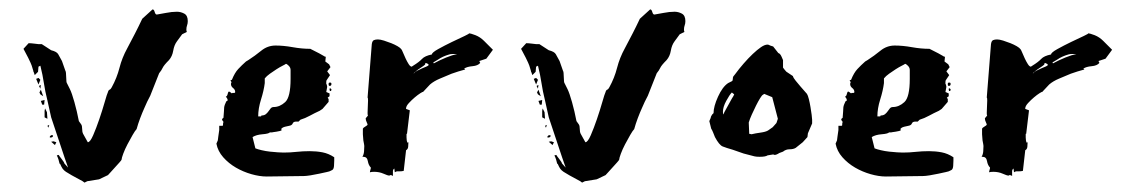

<svg xmlns="http://www.w3.org/2000/svg" viewBox="-20 -358 2419 409"><path d="M107 -9Q105 -19 101 -27L105 -28Q106 -26 111.5 -19Q117 -12 117 -10L125 -1Q122 -9 117.5 -22.5Q113 -36 108 -51Q103 -66 98 -81Q93 -96 89 -108L81 -144Q76 -164 73.5 -181Q71 -198 66 -218L62 -216L61 -205L54 -198L52 -204Q51 -205 51 -207Q47 -221 45 -224.5Q43 -228 40 -235L30 -254L41 -266Q46 -266 53.5 -265Q61 -264 62 -264H69L89 -251Q101 -248 104 -242.5Q107 -237 112 -228L119 -208Q121 -205 121 -193.5Q121 -182 123 -180L129 -168Q133 -160 138.5 -140.5Q144 -121 148 -100L153 -93Q155 -90 155 -83.5Q155 -77 157 -73L167 -55Q172 -55 178.5 -70Q185 -85 191.5 -104Q198 -123 203 -140.5Q208 -158 210 -162Q211 -166 213.5 -167Q216 -168 218 -172Q229 -192 234.5 -213.5Q240 -235 251 -255Q260 -272 267.5 -286.5Q275 -301 283 -318L305 -338Q308 -338 309.5 -332.5Q311 -327 314 -327Q321 -328 333.5 -330.5Q346 -333 357 -333Q365 -333 372.5 -329Q380 -325 380 -313Q380 -308 378.5 -304Q377 -300 377 -295Q377 -292 378 -290L368 -285L357 -270Q351 -262 349 -250Q347 -238 340 -230Q329 -219 326.5 -213.5Q324 -208 319 -202L300 -154Q293 -141 288 -129Q283 -118 278.5 -106Q274 -94 271 -83Q268 -80 262.5 -70.5Q257 -61 251.5 -50.5Q246 -40 242.5 -30.5Q239 -21 239 -18Q239 -17 234.5 -12Q230 -7 225 -1.5Q220 4 215.5 9Q211 14 210 15L191 24L166 28L160 31L156 28Q141 20 133 15.5Q125 11 120.5 8Q116 5 113.5 1.5Q111 -2 108 -9ZM75 -122 76 -127 80 -119 81 -105 75 -108ZM57 -190 62 -192 66 -188 62 -178ZM75 -145 74 -135H70L67 -143ZM94 -57 100 -55 97 -49 89 -56ZM64 -161 67 -167 72 -153 66 -157ZM89 -70H91Q93 -70 93 -69Q93 -65 87 -65Q86 -65 86 -66Q86 -68 89 -70ZM66 -169 63 -175 67 -177ZM85 -92 83 -86 81 -90Z M537 -112Q543 -112 546.5 -115Q550 -118 552 -121Q554 -124 556.5 -127Q559 -130 563 -130Q576 -130 587.5 -140.5Q599 -151 599 -190V-209Q599 -214 595 -218Q591 -222 589 -222Q588 -221 582 -218Q576 -215 569 -210.5Q562 -206 555 -201Q548 -196 544 -191V-181Q542 -165 536 -146Q530 -127 530 -110H536ZM680 -141 667 -126 661 -122Q650 -117 640 -111.5Q630 -106 620 -103L616 -99H611Q605 -99 603.5 -95Q602 -91 596 -90Q585 -88 582 -86Q579 -84 579 -83Q580 -81 580 -81Q580 -80 576.5 -79Q573 -78 569 -77.5Q565 -77 562 -76.5Q559 -76 560 -76H555Q552 -73 539 -72Q526 -71 518 -66L524 -42Q529 -40 537.5 -38Q546 -36 555 -35Q564 -34 572 -33.5Q580 -33 584 -33Q598 -33 611.5 -34.5Q625 -36 640 -36Q654 -36 667 -33.5Q680 -31 692 -23V-16Q692 -11 691.5 -4.5Q691 2 688 4L684 6Q683 7 676 8.5Q669 10 660 12Q651 14 641.5 15.5Q632 17 627 17Q607 17 587.5 17.5Q568 18 548 18Q533 18 515.5 13Q498 8 482.5 -1Q467 -10 455.5 -23Q444 -36 441 -52L444 -59Q444 -61 445 -67Q446 -73 447 -81V-90H454L455 -91Q455 -97 456 -98Q456 -99 454.5 -100.5Q453 -102 453 -104Q453 -105 456 -107L457 -120Q457 -124 457.5 -129Q458 -134 462 -142L465 -144Q465 -148 461 -152Q464 -153 465 -158Q466 -163 468 -163Q469 -163 469 -162.5Q469 -162 470 -162L474 -159Q475 -160 475 -160H478Q481 -160 481 -162Q481 -167 476.5 -170.5Q472 -174 472 -179Q472 -181 473 -182Q473 -184 472 -185Q471 -186 471 -187L474 -188Q480 -203 487.5 -211Q495 -219 504 -227L509 -230Q523 -239 536.5 -250Q550 -261 567 -261Q584 -261 603.5 -257.5Q623 -254 641 -254Q665 -242 668.5 -239.5Q672 -237 674 -237L673 -227L681 -221L684 -215L677 -206L683 -198L677 -189Q675 -187 675 -184Q675 -181 675 -179L676 -178L677 -173L675 -162L682 -159V-153L678 -150L680 -147ZM682 -182H684Q686 -182 686 -179Q686 -175 682 -175Q680 -175 680 -179Q680 -182 682 -182ZM686 -168Q686 -164 684 -164Q682 -164 682 -168Q682 -170 683 -170Q684 -170 686 -168Z M846 -73V-65Q846 -58 848 -54L850 -55Q850 -51 849.5 -45.5Q849 -40 845 -38L840 6Q836 7 831 7H826Q824 7 821 9L820 1Q817 3 817 7V13V17Q815 15 812 15Q810 15 810.5 15.5Q811 16 809 16Q806 16 797 12Q788 8 777 8Q771 8 768 9Q768 7 769 4Q770 1 770 -1Q765 -6 763.5 -15Q762 -24 754 -24H752Q755 -29 755.5 -35.5Q756 -42 756 -47Q756 -49 754 -59L753 -72V-80V-84Q754 -86 757.5 -88Q761 -90 763 -92Q763 -94 761 -98Q759 -102 759 -106L764 -112Q763 -112 763 -117Q763 -123 763.5 -131Q764 -139 764 -144Q764 -150 763 -150L772 -264Q773 -271 776.5 -272.5Q780 -274 785 -274Q790 -274 798 -271.5Q806 -269 813.5 -266Q821 -263 827 -259.5Q833 -256 835 -253Q836 -252 838.5 -246Q841 -240 844 -233.5Q847 -227 850.5 -221.5Q854 -216 857 -216L860 -218Q873 -226 879 -232.5Q885 -239 900 -242Q900 -246 913.5 -253.5Q927 -261 942.5 -268.5Q958 -276 970 -281.5Q982 -287 978 -287Q983 -287 993 -283Q1003 -279 1011 -271L1030 -252L1016 -233L1001 -228L1003 -224Q998 -218 986.5 -217Q975 -216 969 -212Q969 -211 970 -211L971 -210Q956 -206 942 -201Q930 -196 917 -190.5Q904 -185 896 -178L881 -162Q881 -163 875.5 -159.5Q870 -156 863.5 -150.5Q857 -145 851 -138.5Q845 -132 845 -127V-126L853 -123L847 -73ZM937 -242Q923 -238 913 -231L903 -225L904 -223Q917 -230 930.5 -235.5Q944 -241 954 -243Q950 -243 945 -243Q940 -243 937 -242ZM885 -220Q883 -218 876 -213.5Q869 -209 867 -207L861 -202H862Q864 -205 869 -207.5Q874 -210 879.5 -212.5Q885 -215 889 -216.5Q893 -218 893 -220Q893 -222 887 -224Q886 -224 886 -222.5Q886 -221 885 -220Z M1167 -9Q1165 -19 1161 -27L1165 -28Q1166 -26 1171.5 -19Q1177 -12 1177 -10L1185 -1Q1182 -9 1177.5 -22.5Q1173 -36 1168 -51Q1163 -66 1158 -81Q1153 -96 1149 -108L1141 -144Q1136 -164 1133.5 -181Q1131 -198 1126 -218L1122 -216L1121 -205L1114 -198L1112 -204Q1111 -205 1111 -207Q1107 -221 1105 -224.5Q1103 -228 1100 -235L1090 -254L1101 -266Q1106 -266 1113.5 -265Q1121 -264 1122 -264H1129L1149 -251Q1161 -248 1164 -242.5Q1167 -237 1172 -228L1179 -208Q1181 -205 1181 -193.5Q1181 -182 1183 -180L1189 -168Q1193 -160 1198.5 -140.5Q1204 -121 1208 -100L1213 -93Q1215 -90 1215 -83.5Q1215 -77 1217 -73L1227 -55Q1232 -55 1238.5 -70Q1245 -85 1251.5 -104Q1258 -123 1263 -140.5Q1268 -158 1270 -162Q1271 -166 1273.5 -167Q1276 -168 1278 -172Q1289 -192 1294.5 -213.5Q1300 -235 1311 -255Q1320 -272 1327.5 -286.5Q1335 -301 1343 -318L1365 -338Q1368 -338 1369.5 -332.5Q1371 -327 1374 -327Q1381 -328 1393.5 -330.5Q1406 -333 1417 -333Q1425 -333 1432.5 -329Q1440 -325 1440 -313Q1440 -308 1438.5 -304Q1437 -300 1437 -295Q1437 -292 1438 -290L1428 -285L1417 -270Q1411 -262 1409 -250Q1407 -238 1400 -230Q1389 -219 1386.5 -213.5Q1384 -208 1379 -202L1360 -154Q1353 -141 1348 -129Q1343 -118 1338.5 -106Q1334 -94 1331 -83Q1328 -80 1322.5 -70.5Q1317 -61 1311.5 -50.5Q1306 -40 1302.5 -30.5Q1299 -21 1299 -18Q1299 -17 1294.5 -12Q1290 -7 1285 -1.5Q1280 4 1275.5 9Q1271 14 1270 15L1251 24L1226 28L1220 31L1216 28Q1201 20 1193 15.5Q1185 11 1180.5 8Q1176 5 1173.5 1.5Q1171 -2 1168 -9ZM1135 -122 1136 -127 1140 -119 1141 -105 1135 -108ZM1117 -190 1122 -192 1126 -188 1122 -178ZM1135 -145 1134 -135H1130L1127 -143ZM1154 -57 1160 -55 1157 -49 1149 -56ZM1124 -161 1127 -167 1132 -153 1126 -157ZM1149 -70H1151Q1153 -70 1153 -69Q1153 -65 1147 -65Q1146 -65 1146 -66Q1146 -68 1149 -70ZM1126 -169 1123 -175 1127 -177ZM1145 -92 1143 -86 1141 -90Z M1494 -107Q1494 -109 1495 -110.5Q1496 -112 1497 -114L1500 -117Q1500 -131 1509.5 -152Q1519 -173 1531 -181L1539 -185Q1541 -186 1541 -189.5Q1541 -193 1542 -195L1546 -200Q1554 -211 1564 -222.5Q1574 -234 1583.5 -243Q1593 -252 1601 -257.5Q1609 -263 1615 -263Q1617 -263 1618.5 -262Q1620 -261 1627 -259L1638 -245Q1642 -244 1645 -237L1648 -230V-214L1651 -210Q1653 -208 1654 -206.5Q1655 -205 1657 -204L1669 -196Q1670 -192 1675 -186Q1680 -180 1685 -174L1699 -158Q1701 -155 1703 -147Q1705 -139 1706.5 -130Q1708 -121 1709 -113.5Q1710 -106 1710 -103V-95L1701 -74L1700 -66L1690 -55L1675 -43Q1670 -40 1662 -40Q1654 -40 1648 -35L1640 -32Q1634 -28 1630 -28Q1629 -28 1628.5 -28.5Q1628 -29 1627 -29L1615 -27Q1611 -24 1598 -24Q1591 -24 1587 -25L1564 -31L1541 -39Q1527 -43 1519.5 -46Q1512 -49 1503 -66Q1501 -71 1499 -76Q1497 -81 1495 -84L1491 -100ZM1576 -73 1581 -72Q1589 -74 1600 -75.5Q1611 -77 1616 -80L1626 -87L1634 -96L1637 -105L1625 -151L1608 -158L1605 -156Q1603 -155 1599 -148.5Q1595 -142 1590.5 -133Q1586 -124 1581.5 -114Q1577 -104 1575 -97ZM1539 -161Q1534 -156 1527 -143Q1520 -130 1520 -120Q1520 -116 1521 -114L1523 -119L1539 -148Q1543 -154 1544 -157Z M1856 -112Q1862 -112 1865.5 -115Q1869 -118 1871 -121Q1873 -124 1875.5 -127Q1878 -130 1882 -130Q1895 -130 1906.5 -140.5Q1918 -151 1918 -190V-209Q1918 -214 1914 -218Q1910 -222 1908 -222Q1907 -221 1901 -218Q1895 -215 1888 -210.5Q1881 -206 1874 -201Q1867 -196 1863 -191V-181Q1861 -165 1855 -146Q1849 -127 1849 -110H1855ZM1999 -141 1986 -126 1980 -122Q1969 -117 1959 -111.5Q1949 -106 1939 -103L1935 -99H1930Q1924 -99 1922.5 -95Q1921 -91 1915 -90Q1904 -88 1901 -86Q1898 -84 1898 -83Q1899 -81 1899 -81Q1899 -80 1895.5 -79Q1892 -78 1888 -77.5Q1884 -77 1881 -76.5Q1878 -76 1879 -76H1874Q1871 -73 1858 -72Q1845 -71 1837 -66L1843 -42Q1848 -40 1856.5 -38Q1865 -36 1874 -35Q1883 -34 1891 -33.5Q1899 -33 1903 -33Q1917 -33 1930.5 -34.5Q1944 -36 1959 -36Q1973 -36 1986 -33.5Q1999 -31 2011 -23V-16Q2011 -11 2010.5 -4.5Q2010 2 2007 4L2003 6Q2002 7 1995 8.5Q1988 10 1979 12Q1970 14 1960.5 15.5Q1951 17 1946 17Q1926 17 1906.5 17.5Q1887 18 1867 18Q1852 18 1834.5 13Q1817 8 1801.5 -1Q1786 -10 1774.5 -23Q1763 -36 1760 -52L1763 -59Q1763 -61 1764 -67Q1765 -73 1766 -81V-90H1773L1774 -91Q1774 -97 1775 -98Q1775 -99 1773.5 -100.5Q1772 -102 1772 -104Q1772 -105 1775 -107L1776 -120Q1776 -124 1776.5 -129Q1777 -134 1781 -142L1784 -144Q1784 -148 1780 -152Q1783 -153 1784 -158Q1785 -163 1787 -163Q1788 -163 1788 -162.5Q1788 -162 1789 -162L1793 -159Q1794 -160 1794 -160H1797Q1800 -160 1800 -162Q1800 -167 1795.5 -170.5Q1791 -174 1791 -179Q1791 -181 1792 -182Q1792 -184 1791 -185Q1790 -186 1790 -187L1793 -188Q1799 -203 1806.5 -211Q1814 -219 1823 -227L1828 -230Q1842 -239 1855.5 -250Q1869 -261 1886 -261Q1903 -261 1922.5 -257.5Q1942 -254 1960 -254Q1984 -242 1987.5 -239.5Q1991 -237 1993 -237L1992 -227L2000 -221L2003 -215L1996 -206L2002 -198L1996 -189Q1994 -187 1994 -184Q1994 -181 1994 -179L1995 -178L1996 -173L1994 -162L2001 -159V-153L1997 -150L1999 -147ZM2001 -182H2003Q2005 -182 2005 -179Q2005 -175 2001 -175Q1999 -175 1999 -179Q1999 -182 2001 -182ZM2005 -168Q2005 -164 2003 -164Q2001 -164 2001 -168Q2001 -170 2002 -170Q2003 -170 2005 -168Z M2165 -73V-65Q2165 -58 2167 -54L2169 -55Q2169 -51 2168.5 -45.5Q2168 -40 2164 -38L2159 6Q2155 7 2150 7H2145Q2143 7 2140 9L2139 1Q2136 3 2136 7V13V17Q2134 15 2131 15Q2129 15 2129.5 15.5Q2130 16 2128 16Q2125 16 2116 12Q2107 8 2096 8Q2090 8 2087 9Q2087 7 2088 4Q2089 1 2089 -1Q2084 -6 2082.5 -15Q2081 -24 2073 -24H2071Q2074 -29 2074.5 -35.5Q2075 -42 2075 -47Q2075 -49 2073 -59L2072 -72V-80V-84Q2073 -86 2076.5 -88Q2080 -90 2082 -92Q2082 -94 2080 -98Q2078 -102 2078 -106L2083 -112Q2082 -112 2082 -117Q2082 -123 2082.5 -131Q2083 -139 2083 -144Q2083 -150 2082 -150L2091 -264Q2092 -271 2095.5 -272.5Q2099 -274 2104 -274Q2109 -274 2117 -271.5Q2125 -269 2132.5 -266Q2140 -263 2146 -259.5Q2152 -256 2154 -253Q2155 -252 2157.5 -246Q2160 -240 2163 -233.5Q2166 -227 2169.5 -221.5Q2173 -216 2176 -216L2179 -218Q2192 -226 2198 -232.5Q2204 -239 2219 -242Q2219 -246 2232.5 -253.5Q2246 -261 2261.5 -268.5Q2277 -276 2289 -281.5Q2301 -287 2297 -287Q2302 -287 2312 -283Q2322 -279 2330 -271L2349 -252L2335 -233L2320 -228L2322 -224Q2317 -218 2305.5 -217Q2294 -216 2288 -212Q2288 -211 2289 -211L2290 -210Q2275 -206 2261 -201Q2249 -196 2236 -190.5Q2223 -185 2215 -178L2200 -162Q2200 -163 2194.5 -159.5Q2189 -156 2182.5 -150.5Q2176 -145 2170 -138.5Q2164 -132 2164 -127V-126L2172 -123L2166 -73ZM2256 -242Q2242 -238 2232 -231L2222 -225L2223 -223Q2236 -230 2249.5 -235.5Q2263 -241 2273 -243Q2269 -243 2264 -243Q2259 -243 2256 -242ZM2204 -220Q2202 -218 2195 -213.5Q2188 -209 2186 -207L2180 -202H2181Q2183 -205 2188 -207.5Q2193 -210 2198.5 -212.5Q2204 -215 2208 -216.5Q2212 -218 2212 -220Q2212 -222 2206 -224Q2205 -224 2205 -222.5Q2205 -221 2204 -220Z"/></svg>

Font: East Sea Dokdo
Style: Regular
Weight: 400
Designer: YoonDesign Inc.
Foundry: YoonDesign Inc.
Version: Version 1.00